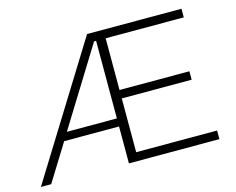

<svg xmlns="http://www.w3.org/2000/svg" viewBox="-98 -845 1217 990"><g transform="rotate(-15 511.0 -350.0)"><path d="M958 -46V0H475V-197H182L60 0H5L439 -700H943V-654H526V-378H899V-333H526V-46ZM475 -240V-654H464L208 -240Z"/></g></svg>

Font: Montserrat Atlas Light
Style: Regular
Weight: 300
Designer: Julieta Ulanovsky
Foundry: Julieta Ulanovsky
Version: Version 7.200